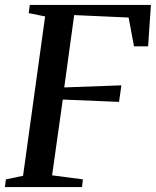

<svg xmlns="http://www.w3.org/2000/svg" viewBox="-28 -763 636 783"><path d="M-8 0 -4 -31.5 66 -46 156 -696 89 -709.5 93.5 -743H587.5L576 -574H518.5L496.5 -691.5L274.5 -701.5L234 -406.5L467 -415L457.5 -347.5L228 -357L184.5 -48L310 -31.5L306.5 0Z"/></svg>

Font: Merriweather 72pt Medium
Style: Italic
Weight: 500
Italic angle: -7.8°
Version: Version 2.101